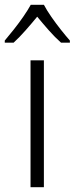

<svg xmlns="http://www.w3.org/2000/svg" viewBox="-48 -851 313 805"><path d="M136 -66H80V-598H136ZM136 -831Q148 -808 167.5 -780Q187 -752 208 -725.5Q229 -699 245 -681V-672H208Q183 -694 157 -723.5Q131 -753 108 -781Q85 -753 59 -723.5Q33 -694 9 -672H-28V-681Q-11 -701 10 -727.5Q31 -754 50 -781.5Q69 -809 81 -831Z"/></svg>

Font: Noto Sans Malayalam UI SemiCondensed Light
Style: Regular
Weight: 300
Width: 4
Designer: Jelle Bosma - Monotype Design Team
Foundry: Monotype Imaging Inc.
Version: Version 2.104; ttfautohint (v1.8.4.7-5d5b)